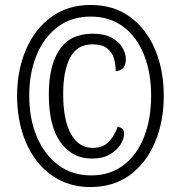

<svg xmlns="http://www.w3.org/2000/svg" viewBox="-20 -745 730 775"><path d="M345 10Q275 10 219.5 -19Q164 -48 126 -98.5Q88 -149 68.5 -215.5Q49 -282 49 -358Q49 -461 84.5 -544Q120 -627 186.5 -676Q253 -725 346 -725Q440 -725 506 -676Q572 -627 606.5 -544Q641 -461 641 -358Q641 -255 606 -171.5Q571 -88 505 -39Q439 10 345 10ZM348 -37Q425 -37 479.5 -79Q534 -121 562 -193.5Q590 -266 590 -358Q590 -451 561.5 -523Q533 -595 478.5 -636.5Q424 -678 346 -678Q268 -678 212.5 -636Q157 -594 127.5 -522Q98 -450 98 -359Q98 -266 128.5 -193.5Q159 -121 215 -79Q271 -37 348 -37ZM351 -105Q271 -105 224 -171Q177 -237 177 -364Q177 -481 220.5 -545Q264 -609 354 -609Q401 -609 430.5 -593Q460 -577 474 -553Q488 -529 488 -506Q488 -481 476 -469.5Q464 -458 447 -458Q447 -486 439.5 -510.5Q432 -535 411.5 -550.5Q391 -566 354 -566Q291 -566 263 -512.5Q235 -459 235 -366Q235 -260 266.5 -204Q298 -148 354 -148Q396 -148 419.5 -173Q443 -198 455 -234Q469 -230 475 -224Q481 -218 481 -205Q481 -185 466.5 -161.5Q452 -138 423 -121.5Q394 -105 351 -105Z"/></svg>

Font: Noto Serif Ethiopic ExtraCondensed
Style: Bold
Weight: 700
Width: 2
Designer: Monotype Design Team
Foundry: Monotype Imaging Inc.
Version: Version 2.102; ttfautohint (v1.8.4.7-5d5b)